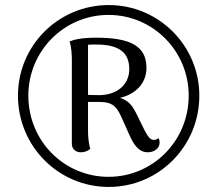

<svg xmlns="http://www.w3.org/2000/svg" viewBox="-20 -727 858 759"><path d="M410 -707C211 -707 51 -547 51 -349C51 -149 211 12 410 12C608 12 768 -149 768 -349C768 -546 608 -707 410 -707ZM409 -28C233 -28 92 -170 92 -349C92 -525 233 -668 409 -668C585 -668 726 -525 726 -349C726 -171 585 -28 409 -28ZM587 -174C574 -175 566 -185 552 -211L518 -280C504 -308 487 -331 454 -340C517 -355 559 -398 559 -459C559 -545 495 -578 361 -578C301 -578 271 -570 255 -563C263 -541 264 -505 264 -491V-157C265 -137 280 -125 299 -125C319 -125 332 -134 337 -139C330 -159 328 -190 328 -208V-324H375C428 -324 443 -301 460 -264L490 -197C507 -158 527 -125 564 -125C589 -125 611 -140 611 -163C611 -168 610 -175 607 -181C600 -175 592 -174 587 -174ZM328 -352V-550C334 -551 351 -551 364 -551C456 -550 491 -515 491 -454C491 -392 443 -353 377 -351C358 -351 342 -351 328 -352Z"/></svg>

Font: Arima Koshi Medium
Style: Regular
Weight: 500
Designer: Joana Correia and Natanael Gama
Foundry: NDISCOVER
Version: Version 1.019;PS 001.019;hotconv 1.0.88;makeotf.lib2.5.64775